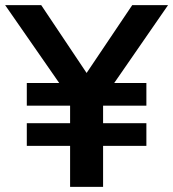

<svg xmlns="http://www.w3.org/2000/svg" viewBox="-36 -725 672 745"><path d="M236 0V-159H68V-247H236V-315H68V-403H209V-381L-16 -705H124L314 -421H286L477 -705H616L392 -381V-403H532V-315H364V-247H532V-159H364V0Z"/></svg>

Font: Nunito Sans 12pt ExtraLight
Style: Bold
Weight: 700
Version: Version 3.101;gftools[0.9.27]